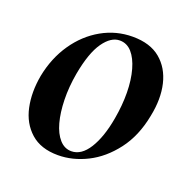

<svg xmlns="http://www.w3.org/2000/svg" viewBox="-84 -482 576 579"><g transform="rotate(20 204.0 -192.5)"><path d="M158 14Q103 14 70.5 -15Q38 -44 28 -91Q18 -138 28 -193Q40 -254 72 -300.5Q104 -347 150 -373Q196 -399 249 -399Q305 -399 338 -371.5Q371 -344 382 -297.5Q393 -251 381 -193Q368 -125 332.5 -78.5Q297 -32 251 -9Q205 14 158 14ZM192 -11Q224 -11 247.5 -48.5Q271 -86 282 -149Q290 -194 289.5 -234.5Q289 -275 280 -307Q271 -339 255 -357Q239 -375 216 -375Q188 -375 164 -341Q140 -307 127 -236Q119 -191 120 -150Q121 -109 129.5 -78Q138 -47 154 -29Q170 -11 192 -11Z"/></g></svg>

Font: Cormorant
Style: Bold Italic
Weight: 700
Italic angle: -10°
Designer: Christian Thalmann (Catharsis Fonts)
Foundry: Catharsis Fonts
Version: Version 4.000